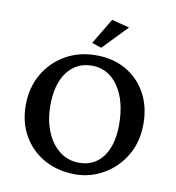

<svg xmlns="http://www.w3.org/2000/svg" viewBox="-73 -680 688 752"><g transform="rotate(10 271.0 -303.5)"><path d="M275.4 6.8Q206.1 6.8 152.3 -22.9Q98.6 -52.7 68.1 -105.5Q37.6 -158.2 37.6 -227.1Q37.6 -295.9 68.6 -350.1Q99.6 -404.3 153.6 -435.5Q207.5 -466.8 276.4 -466.8Q343.8 -466.8 395.3 -437.3Q446.8 -407.7 475.6 -355.2Q504.4 -302.7 504.4 -233.9Q504.4 -160.6 471.4 -106.4Q438.5 -52.2 386 -22.7Q333.5 6.8 275.4 6.8ZM281.7 -40.5Q342.8 -40.5 377 -86.9Q411.1 -133.3 411.1 -214.4Q411.1 -308.6 371.8 -366.2Q332.5 -423.8 267.1 -423.8Q205.1 -423.8 168.9 -375.7Q132.8 -327.6 132.8 -243.7Q132.8 -184.1 151.9 -138.2Q170.9 -92.3 204.6 -66.4Q238.3 -40.5 281.7 -40.5ZM289.6 -499 251.5 -511.7 313 -614.3 383.3 -596.2Z"/></g></svg>

Font: Lateef
Style: Regular
Weight: 400
Designer: SIL International
Foundry: SIL International
Version: Version 4.200